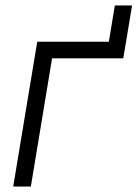

<svg xmlns="http://www.w3.org/2000/svg" viewBox="-20 -682 503 702"><path d="M377.9 -529.3 399.9 -662.1H462.9L440.9 -529.3ZM440.9 -529.3 430.7 -468.8H170.4L92.8 0H28.3L116.2 -529.3Z"/></svg>

Font: Inter 24pt Light
Style: Italic
Weight: 300
Italic angle: -9.3988°
Designer: Rasmus Andersson
Foundry: rsms
Version: Version 4.001;git-66647c0bb